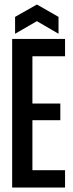

<svg xmlns="http://www.w3.org/2000/svg" viewBox="-20 -833 325 853"><path d="M34 0V-660H269V-583H124V-373H248V-299H124V-77H269V0ZM47 -683V-758L144 -813L240 -758V-683L144 -739Z"/></svg>

Font: Bricolage Grotesque 48pt Condensed
Style: Regular
Weight: 400
Width: 3
Designer: Mathieu Triay
Foundry: Atelier Triay
Version: Version 1.000; ttfautohint (v1.8.4.7-5d5b);gftools[0.9.32]